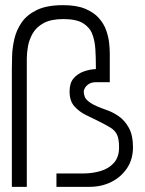

<svg xmlns="http://www.w3.org/2000/svg" viewBox="-20 -725 562 745"><path d="M26 0V-457Q26 -478 27 -509.5Q28 -541 36 -575Q44 -609 64.5 -638.5Q85 -668 123.5 -686.5Q162 -705 225 -705Q277 -705 310.5 -691Q344 -677 363.5 -655Q383 -633 392 -607.5Q401 -582 403.5 -558Q406 -534 406 -518V-406H352Q336 -406 325.5 -399.5Q315 -393 310 -384.5Q305 -376 305 -369Q305 -359 309.5 -348Q314 -337 332.5 -325Q351 -313 391 -299Q416 -291 440 -274.5Q464 -258 480 -229Q496 -200 496 -154Q496 -107 473 -72.5Q450 -38 412 -19Q374 0 327 0H199V-52H305Q337 -52 369 -61Q401 -70 421.5 -92.5Q442 -115 442 -153Q442 -186 434 -202.5Q426 -219 409 -229.5Q392 -240 364 -254Q340 -266 314 -278.5Q288 -291 269 -312Q250 -333 250 -370Q250 -403 265.5 -421Q281 -439 304.5 -447.5Q328 -456 352 -457V-469Q352 -502 350 -534.5Q348 -567 338 -593Q328 -619 302 -635Q276 -651 226 -651Q178 -651 149.5 -635.5Q121 -620 107 -595.5Q93 -571 88.5 -545Q84 -519 84 -498V0Z"/></svg>

Font: Stick No Bills ExtraLight Light
Style: Regular
Weight: 300
Version: Version 2.000